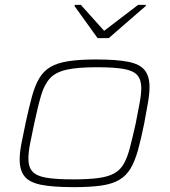

<svg xmlns="http://www.w3.org/2000/svg" viewBox="-20 -763 702 791"><path d="M284 8Q199 8 150.5 -1.5Q102 -11 81.5 -36Q61 -61 61 -107Q61 -133 68 -170Q75 -207 85 -254Q99 -319 111.5 -365Q124 -411 142 -441Q160 -471 188.5 -487.5Q217 -504 262.5 -511Q308 -518 375 -518Q460 -518 508 -508.5Q556 -499 576 -474Q596 -449 596 -404Q596 -377 589.5 -339.5Q583 -302 574 -254Q561 -189 548 -143Q535 -97 517 -67.5Q499 -38 470.5 -21.5Q442 -5 397 1.5Q352 8 284 8ZM280 -24Q344 -24 385 -29.5Q426 -35 451 -49Q476 -63 490.5 -89Q505 -115 515.5 -155.5Q526 -196 539 -254Q548 -301 555 -337.5Q562 -374 562 -400Q562 -435 545.5 -453.5Q529 -472 489.5 -479Q450 -486 379 -486Q300 -486 255 -476Q210 -466 186.5 -441Q163 -416 149.5 -370.5Q136 -325 121 -254Q111 -208 104 -171.5Q97 -135 97 -109Q97 -75 113.5 -56.5Q130 -38 170 -31Q210 -24 280 -24ZM382 -606 287 -738 288 -743H313L409 -636L549 -743H581L580 -738L428 -606Z"/></svg>

Font: Saira Expanded Thin
Style: Italic
Weight: 250
Width: 7
Italic angle: -12°
Designer: Hector Gatti with collaboration of the Omnibus-Type team
Foundry: Omnibus-Type
Version: Version 1.101